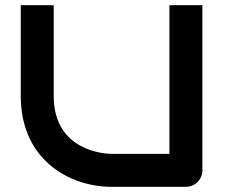

<svg xmlns="http://www.w3.org/2000/svg" viewBox="-20 -720 874 740"><path d="M760 -700H633V-127H410C387 -127 187 -136 187 -350V-700H60V-350C60 -103 249 0 410 0H696C732 0 760 -28 760 -64Z"/></svg>

Font: Audiowide
Style: Regular
Weight: 400
Designer: Astigmatic (AOETI)
Foundry: Astigmatic (AOETI)
Version: Version 1.002